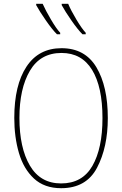

<svg xmlns="http://www.w3.org/2000/svg" viewBox="-20 -978 643 1008"><path d="M170 -958V-951Q188 -918 221 -870.5Q254 -823 279 -798H296V-806Q276 -827 247.5 -875.5Q219 -924 204 -958ZM304 -958V-951Q322 -918 355 -870.5Q388 -823 413 -798H430V-806Q410 -827 381 -875.5Q352 -924 338 -958ZM303 -725Q183 -725 119 -628Q55 -531 55 -359Q55 -258 79.5 -174.5Q104 -91 158.5 -40.5Q213 10 301 10Q433 10 489.5 -97.5Q546 -205 546 -358Q546 -525 486 -625Q426 -725 303 -725ZM303 -700Q409 -700 463.5 -611Q518 -522 518 -358Q518 -199 465 -107Q412 -15 301 -15Q192 -15 137 -108.5Q82 -202 82 -359Q82 -513 137 -606.5Q192 -700 303 -700Z"/></svg>

Font: Noto Sans Display SemiCondensed Thin
Style: Regular
Weight: 250
Width: 4
Designer: Monotype Design team
Foundry: Monotype Imaging Inc.
Version: 1.000